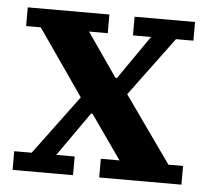

<svg xmlns="http://www.w3.org/2000/svg" viewBox="-43 -568 669 614"><g transform="rotate(5 291.0 -261.0)"><path d="M19 -60H75L216 -250L69 -462H22V-522H284V-462H224L321 -322H326L423 -462H365V-522H559V-462H503L363 -273L514 -60H561V0H297V-60H357L258 -201H253L154 -60H213V0H19Z"/></g></svg>

Font: IBM Plex Serif SmBld
Style: Regular
Weight: 600
Designer: Mike Abbink, Paul van der Laan, Pieter van Rosmalen
Foundry: Bold Monday
Version: Version 3.001